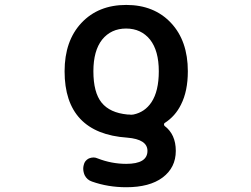

<svg xmlns="http://www.w3.org/2000/svg" viewBox="-20 -577 1040 794"><path d="M502 197.3Q426.8 197.3 360.4 173.8Q339.8 167 330.1 147.5Q324.2 133.8 324.2 120.1Q324.2 113.3 326.2 105.5Q330.1 86.9 347.7 78.1Q357.4 74.2 367.2 74.2Q375 74.2 383.8 78.1Q441.4 100.6 502 100.6Q589.8 100.6 589.8 46.9Q589.8 -1 505.9 -7.8Q377 -16.6 312 -85.4Q247.1 -154.3 247.1 -282.2Q247.1 -408.2 316.9 -482.4Q386.7 -556.6 502 -556.6Q617.2 -556.6 687 -482.4Q756.8 -408.2 756.8 -282.2Q756.8 -200.2 728.5 -144.5Q705.1 -96.7 661.1 -68.4Q658.2 -66.4 658.2 -63Q658.2 -59.6 660.2 -56.6Q707 -21.5 707 46.9Q707 116.2 652.3 157.2Q598.6 197.3 502 197.3ZM506.8 -103.5Q509.8 -103.5 512.7 -103.5Q518.6 -102.5 522.5 -102.5Q528.3 -102.5 532.2 -103.5Q579.1 -113.3 606.4 -154.3Q636.7 -200.2 636.7 -282.2Q636.7 -367.2 600.6 -413.1Q563.5 -459 501.5 -459Q439.5 -459 402.3 -413.1Q366.2 -367.2 366.2 -282.2Q366.2 -194.3 400.4 -152.3Q434.6 -110.4 506.8 -103.5Z"/></svg>

Font: Rounded-X Mgen+ 1m medium
Style: Regular
Weight: 500
Designer: [Source Han Sans]
Ryoko NISHIZUKA  (kana & ideographs); Paul D. Hunt (Latin, Greek & Cyrillic); Wenlong ZHANG  (bopomofo
Version: Version 1.059.20150602